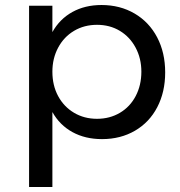

<svg xmlns="http://www.w3.org/2000/svg" viewBox="-20 -552 718 766"><path d="M639 -263Q639 -185 607.5 -124.5Q576 -64 518.5 -30.5Q461 3 387 3Q320 3 269 -25Q218 -53 189 -105V194H96V-529H189V-424Q218 -476 268.5 -504Q319 -532 385 -532Q459 -532 517 -498Q575 -464 607 -403Q639 -342 639 -263ZM544 -266Q544 -319 521 -362Q498 -405 458 -429Q418 -453 367 -453Q316 -453 275.5 -429Q235 -405 212 -362Q189 -319 189 -266Q189 -211 212 -168.5Q235 -126 275.5 -102Q316 -78 367 -78Q418 -78 458.5 -102Q499 -126 521.5 -169Q544 -212 544 -266Z"/></svg>

Font: Montserrat
Style: Regular
Weight: 400
Designer: Julieta Ulanovsky
Foundry: Julieta Ulanovsky
Version: Version 6.001